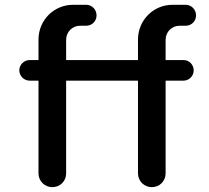

<svg xmlns="http://www.w3.org/2000/svg" viewBox="-20 -771 870 801"><path d="M255.9 -434.6H555.7V-47.4C555.7 -16.1 581.1 9.8 613.3 9.8C646 9.8 670.9 -15.6 670.9 -47.4V-434.6H746.1C769 -434.6 788.1 -454.1 788.1 -477.5C788.1 -500.5 769.5 -520.5 746.1 -520.5H670.9V-605C670.9 -637.7 696.8 -663.6 728.5 -663.6H754.4C778.8 -663.6 797.9 -682.6 797.9 -706.5C797.9 -731.4 778.8 -751 754.4 -751H699.7C620.1 -751 555.7 -687 555.7 -606V-520.5H255.9V-605C255.9 -637.7 281.7 -663.6 313.5 -663.6H339.4C363.8 -663.6 382.8 -682.6 382.8 -706.5C382.8 -731.4 363.8 -751 339.4 -751H284.7C205.1 -751 140.6 -687 140.6 -606V-520.5H103.5C80.1 -520.5 60.5 -500.5 60.5 -477.5C60.5 -454.1 80.1 -434.6 103.5 -434.6H140.6V-47.4C140.6 -16.1 166 9.8 198.2 9.8C231 9.8 255.9 -15.6 255.9 -47.4Z"/></svg>

Font: Supermercado One
Style: Regular
Weight: 400
Designer: James Grieshaber
Foundry: James Grieshaber
Version: Version 1.002